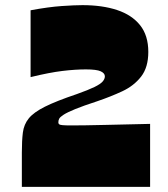

<svg xmlns="http://www.w3.org/2000/svg" viewBox="-20 -727 652 747"><path d="M65 0V-133Q65 -180 69 -211.5Q73 -243 92 -266.5Q111 -290 155 -312Q199 -334 279 -361Q324 -377 347.5 -388.5Q371 -400 379.5 -410Q388 -420 388 -430Q388 -442 372 -449.5Q356 -457 314 -457Q273 -457 223 -451Q173 -445 99 -427V-687Q169 -700 220 -703.5Q271 -707 301 -707Q378 -707 435.5 -688Q493 -669 525 -629Q557 -589 557 -525Q557 -465 529 -429Q501 -393 456 -372Q411 -351 358 -333Q303 -315 272.5 -302.5Q242 -290 228 -281Q214 -272 210.5 -265.5Q207 -259 207 -251Q207 -246 210 -243.5Q213 -241 224 -240Q235 -239 259 -239Q280 -239 314 -239.5Q348 -240 389.5 -241Q431 -242 476 -243Q521 -244 564 -245V0Z"/></svg>

Font: Ojuju ExtraLight ExtraBold
Style: Regular
Weight: 800
Version: Version 1.000